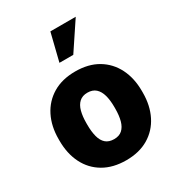

<svg xmlns="http://www.w3.org/2000/svg" viewBox="-190 -904 940 1027"><g transform="rotate(-30 280.0 -390.0)"><path d="M287.6 10.3Q206.1 10.3 148.2 -23.7Q90.3 -57.6 59.8 -118.4Q29.3 -179.2 29.3 -259.3V-269Q29.3 -348.1 59.8 -408.7Q90.3 -469.2 147.9 -503.7Q205.6 -538.1 286.6 -538.1Q368.2 -538.1 425.5 -503.9Q482.9 -469.7 513.4 -409.2Q543.9 -348.6 543.9 -269V-259.3Q543.9 -179.7 513.4 -118.9Q482.9 -58.1 425.5 -23.9Q368.2 10.3 287.6 10.3ZM287.6 -120.1Q318.8 -120.1 337.6 -137Q356.4 -153.8 365 -185.1Q373.5 -216.3 373.5 -259.3V-269Q373.5 -310.5 365 -341.6Q356.4 -372.6 337.4 -389.9Q318.4 -407.2 286.6 -407.2Q255.4 -407.2 236.3 -389.9Q217.3 -372.6 209 -341.6Q200.7 -310.5 200.7 -269V-259.3Q200.7 -215.8 209 -184.6Q217.3 -153.3 236.3 -136.7Q255.4 -120.1 287.6 -120.1ZM237.3 -620.1 279.3 -790H436L322.8 -620.1Z"/></g></svg>

Font: Roboto Slab LO Black
Style: Regular
Weight: 900
Designer: Google
Version: Version 2.000